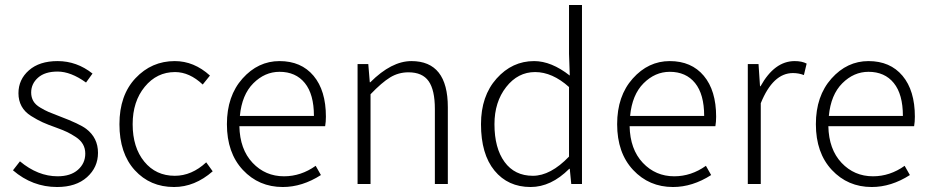

<svg xmlns="http://www.w3.org/2000/svg" viewBox="-20 -738 3726 770"><path d="M209 12Q110 12 32 -55L60 -91Q132 -31 211 -31Q263 -31 292.5 -57Q322 -83 322 -122Q322 -143 312.5 -159.5Q303 -176 284 -188.5Q265 -201 248 -209Q231 -217 206 -226Q172 -238 151 -247.5Q130 -257 104.5 -273Q79 -289 66.5 -312Q54 -335 54 -364Q54 -419 96 -456Q138 -493 211 -493Q288 -493 351 -443L325 -407Q264 -451 211 -451Q160 -451 132.5 -426.5Q105 -402 105 -367Q105 -348 113.5 -333Q122 -318 141.5 -306.5Q161 -295 175 -289Q189 -283 218 -272Q300 -241 326 -221Q373 -185 373 -125Q373 -67 329 -27.5Q285 12 209 12Z M678 12Q582 12 520.5 -55.5Q459 -123 459 -240Q459 -356 523.5 -424.5Q588 -493 681 -493Q758 -493 822 -435L793 -399Q740 -449 682 -449Q609 -449 560.5 -390Q512 -331 512 -240Q512 -147 558.5 -90Q605 -33 681 -33Q749 -33 807 -87L833 -51Q761 12 678 12Z M1287 -270Q1287 -250 1284 -232H940Q942 -139 993 -85Q1044 -31 1119 -31Q1187 -31 1246 -73L1267 -36Q1192 12 1114 12Q1018 12 954 -56.5Q890 -125 890 -240Q890 -353 952.5 -423Q1015 -493 1101 -493Q1188 -493 1237.5 -434Q1287 -375 1287 -270ZM942 -273H1239Q1239 -360 1202.5 -405Q1166 -450 1101 -450Q1042 -450 996 -404Q950 -358 942 -273Z M1414 0V-481H1457L1463 -408H1465Q1550 -493 1630 -493Q1776 -493 1776 -308V0H1724V-301Q1724 -377 1699 -412.5Q1674 -448 1618 -448Q1578 -448 1544.5 -427.5Q1511 -407 1466 -360V0Z M2108 12Q2017 12 1963 -54Q1909 -120 1909 -240Q1909 -353 1971.5 -423Q2034 -493 2122 -493Q2191 -493 2265 -435L2262 -522V-718H2314V0H2271L2265 -61H2263Q2190 12 2108 12ZM2117 -33Q2188 -33 2262 -110V-389Q2195 -449 2126 -449Q2057 -449 2010 -389Q1963 -329 1963 -240Q1963 -144 2003.5 -88.5Q2044 -33 2117 -33Z M2852 -270Q2852 -250 2849 -232H2505Q2507 -139 2558 -85Q2609 -31 2684 -31Q2752 -31 2811 -73L2832 -36Q2757 12 2679 12Q2583 12 2519 -56.5Q2455 -125 2455 -240Q2455 -353 2517.5 -423Q2580 -493 2666 -493Q2753 -493 2802.5 -434Q2852 -375 2852 -270ZM2507 -273H2804Q2804 -360 2767.5 -405Q2731 -450 2666 -450Q2607 -450 2561 -404Q2515 -358 2507 -273Z M2979 0V-481H3022L3028 -392H3030Q3086 -493 3167 -493Q3196 -493 3215 -483L3204 -437Q3183 -445 3160 -445Q3080 -445 3031 -324V0Z M3649 -270Q3649 -250 3646 -232H3302Q3304 -139 3355 -85Q3406 -31 3481 -31Q3549 -31 3608 -73L3629 -36Q3554 12 3476 12Q3380 12 3316 -56.5Q3252 -125 3252 -240Q3252 -353 3314.5 -423Q3377 -493 3463 -493Q3550 -493 3599.5 -434Q3649 -375 3649 -270ZM3304 -273H3601Q3601 -360 3564.5 -405Q3528 -450 3463 -450Q3404 -450 3358 -404Q3312 -358 3304 -273Z"/></svg>

Font: Assistant Light
Style: Regular
Weight: 300
Designer: Hebrew By Ben Nathan, Latin by Paul Hunt
Version: Version 2.001;PS 002.001;hotconv 1.0.88;makeotf.lib2.5.64775